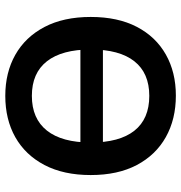

<svg xmlns="http://www.w3.org/2000/svg" viewBox="-0 -648 669 708"><g transform="rotate(90 334.0 -294.5)"><path d="M112 -340H565V-257H112ZM333 -609Q420 -609 486 -572Q552 -535 589 -465Q626 -395 626 -295Q626 -195 589 -124.5Q552 -54 486.5 -17Q421 20 334 20Q248 20 182.5 -17Q117 -54 80 -124.5Q43 -195 43 -295Q43 -395 79.5 -465Q116 -535 181.5 -572Q247 -609 333 -609ZM334 -511Q250 -511 206.5 -456Q163 -401 163 -295Q163 -189 206.5 -133.5Q250 -78 334 -78Q418 -78 462 -133.5Q506 -189 506 -295Q506 -401 462.5 -456Q419 -511 334 -511Z"/></g></svg>

Font: Podkova
Style: Bold
Weight: 700
Designer: Ilya Yudin
Foundry: Cyreal (www.cyreal.org)
Version: Version 2.102; ttfautohint (v1.8.1.43-b0c9)